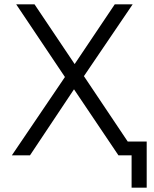

<svg xmlns="http://www.w3.org/2000/svg" viewBox="-20 -720 715 890"><path d="M323 -306 119 0H35L281 -363L55 -700H140L326 -423L512 -700H595L369 -367L572 -64H660V150H590V0H529Z"/></svg>

Font: PT Root UI Web
Style: Regular
Weight: 400
Designer: Vitaly Kuzmin
Foundry: ParaType Ltd.
Version: Version 1.000W